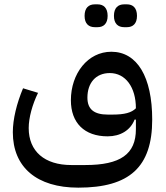

<svg xmlns="http://www.w3.org/2000/svg" viewBox="-20 -625 763 883"><path d="M551 -500H564C591 -500 610 -516 610 -552C610 -589 591 -605 564 -605H551C523 -605 504 -589 504 -552C504 -516 523 -500 551 -500ZM416 -500H429C456 -500 475 -516 475 -552C475 -589 456 -605 429 -605H416C388 -605 369 -589 369 -552C369 -516 388 -500 416 -500ZM340 238C576 238 680 143 680 -75C680 -271 611 -387 492 -387C384 -387 306 -287 306 -164C306 -60 368 2 475 2C534 2 580 -26 599 -75H605V-31C605 84 534 134 372 134H308C185 134 112 71 112 -36C112 -84 129 -145 155 -198L86 -219C57 -150 39 -77 39 -17C39 144 149 238 340 238ZM497 -98H476C413 -98 382 -122 382 -176C382 -243 420 -289 485 -289C557 -289 605 -224 605 -127C585 -107 554 -98 497 -98Z"/></svg>

Font: IBM Plex Arabic Text
Style: Regular
Weight: 450
Designer: Mike Abbink, Paul van der Laan, Pieter van Rosmalen, Wael Morcos, Khajak Apelian
Foundry: Bold Monday
Version: Version 1.0